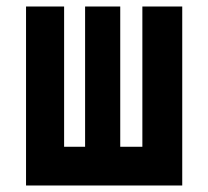

<svg xmlns="http://www.w3.org/2000/svg" viewBox="-20 -570 640 590"><path d="M540 0H60V-550H177V-119H241.5V-550H349.5V-119H417.5V-550H540Z"/></svg>

Font: JuliaMono Black
Style: Regular
Weight: 900
Monospace: yes
Designer: cormullion
Foundry: corm
Version: Version 0.054; ttfautohint (v1.8.4)